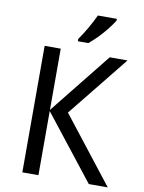

<svg xmlns="http://www.w3.org/2000/svg" viewBox="-99 -999 799 1067"><g transform="rotate(10 300.0 -465.5)"><path d="M585 0H478L193.8 -361.8V0H103V-713.9H193.8V-368.2L470.2 -713.9H570.8L294.9 -371.1ZM280.3 -784.2Q326.2 -849.1 365.2 -931.2H472.2V-920.9Q417.5 -836.4 339.4 -771H280.3Z"/></g></svg>

Font: WenQuanYi Micro Hei Mono
Style: Regular
Weight: 400
Foundry: Ascender Corporation
Version: Version 0.2.0-beta